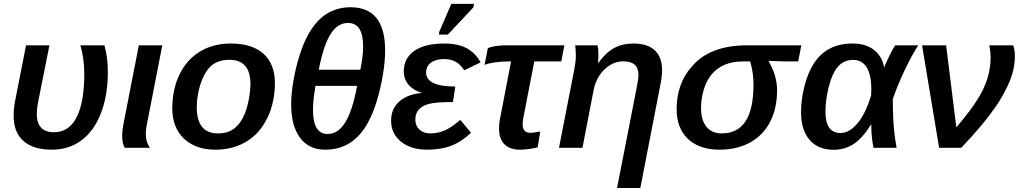

<svg xmlns="http://www.w3.org/2000/svg" viewBox="-20 -762 5262 990"><path d="M500.5 -178.2Q464.4 -85.9 399.7 -38.1Q335 9.8 247.1 9.8Q151.9 9.8 101.1 -34.9Q50.3 -79.6 50.3 -165Q50.3 -200.2 57.1 -237.8L114.3 -528.3H234.9L177.2 -239.3Q169.9 -204.1 169.9 -170.9Q169.9 -128.4 191.7 -104.2Q213.4 -80.1 258.3 -80.1Q335.4 -80.1 375 -157.2Q414.6 -234.4 414.6 -382.8Q414.6 -458 394.5 -528.3H518.6Q536.1 -465.8 536.1 -390.1Q536.1 -271 500.5 -178.2Z M731.9 -69.8Q731.9 -29.8 752.9 0H623Q617.7 -8.3 613.8 -24.7Q609.9 -41 609.9 -60.5Q609.9 -88.9 615.2 -115.2L695.8 -528.3H816.9L735.4 -110.8Q731.9 -92.3 731.9 -69.8Z M1397.5 -333.5Q1397.5 -278.8 1384.5 -225.8Q1371.6 -172.9 1346.2 -130.9Q1307.1 -63 1241 -26.6Q1174.8 9.8 1090.8 9.8Q988.3 9.8 928.2 -47.6Q868.2 -105 868.2 -204.6Q869.1 -303.7 906.2 -379.4Q943.8 -455.6 1011.7 -496.6Q1079.6 -537.6 1170.4 -537.6Q1281.2 -537.6 1339.4 -484.1Q1397.5 -430.7 1397.5 -333.5ZM1271.5 -326.7Q1271.5 -453.6 1163.6 -453.6Q1104.5 -453.6 1069.3 -422.9Q1045.9 -402.3 1029.1 -366.7Q1012.2 -331.1 1003.4 -289.1Q994.6 -247.1 994.6 -208Q994.6 -141.6 1022 -107.9Q1049.3 -74.2 1103 -74.2Q1137.7 -74.2 1162.4 -84.7Q1187 -95.2 1205.6 -116.2Q1234.4 -146.5 1251.5 -202.4Q1268.6 -258.3 1271.5 -326.7Z M1787.6 -724.6Q1965.8 -724.6 1965.8 -502Q1965.8 -446.8 1954.6 -378.2Q1943.4 -309.6 1923.6 -243.7Q1903.8 -177.7 1877.4 -129.9Q1837.9 -58.6 1783.2 -24.4Q1728.5 9.8 1656.7 9.8Q1572.8 9.8 1527.1 -51.5Q1481.4 -112.8 1481.4 -223.6Q1481.4 -278.8 1492.9 -345.7Q1504.4 -412.6 1524.7 -476.8Q1544.9 -541 1571.3 -587.4Q1648.4 -724.6 1787.6 -724.6ZM1773.9 -643.6Q1723.1 -643.6 1689 -592.8Q1668.9 -564 1652.8 -516.6Q1636.7 -469.2 1623.5 -402.3H1837.9Q1852.5 -473.1 1852.5 -520.5Q1852.5 -582.5 1833.3 -613Q1814 -643.6 1773.9 -643.6ZM1668.9 -71.3Q1722.2 -71.3 1757.8 -127.4Q1796.4 -185.5 1821.3 -319.3H1606.9Q1593.8 -247.1 1593.8 -195.8Q1593.8 -71.3 1668.9 -71.3Z M2198.2 -74.2Q2244.1 -74.2 2281.5 -93.5Q2318.8 -112.8 2353 -144L2408.7 -77.6Q2360.4 -31.2 2307.1 -10.7Q2253.9 9.8 2182.6 9.8Q2098.1 9.8 2047.4 -31.7Q1996.6 -73.2 1996.6 -140.1Q1996.6 -200.2 2037.8 -237.8Q2079.1 -275.4 2153.8 -282.7L2154.3 -283.7Q2111.3 -295.9 2086.7 -325.2Q2062 -354.5 2062 -393.6Q2062 -461.9 2116.5 -499.8Q2170.9 -537.6 2270.5 -537.6Q2340.3 -537.6 2385.7 -513.7Q2431.2 -489.7 2458 -440.4L2373.5 -399.4Q2356 -428.7 2330.3 -443.1Q2304.7 -457.5 2270 -457.5Q2227.1 -457.5 2202.1 -439Q2177.2 -420.4 2177.2 -388.2Q2177.2 -315.9 2327.6 -315.9L2315.4 -235.8Q2230.5 -235.8 2195.3 -227.1Q2159.2 -218.3 2140.4 -198.2Q2121.6 -178.2 2121.6 -144.5Q2121.6 -113.3 2142.8 -93.8Q2164.1 -74.2 2198.2 -74.2ZM2420.9 -724.1 2289.1 -583.5H2242.7L2245.6 -599.6L2307.1 -742.2H2424.3Z M2603.5 -445.3Q2564 -445.3 2528.1 -439.7Q2492.2 -434.1 2478.5 -427.2L2495.6 -514.2Q2509.3 -520 2534.7 -524.2Q2560.1 -528.3 2585.9 -528.3H2890.1L2874 -445.3H2734.9L2677.7 -150.4Q2674.8 -134.3 2674.8 -121.1Q2674.8 -77.1 2716.3 -77.1Q2723.6 -77.1 2735.1 -79.1Q2746.6 -81.1 2765.6 -84L2752.4 -2.4Q2734.4 2.4 2708.7 6.1Q2683.1 9.8 2660.6 9.8Q2608.9 9.8 2581.1 -18.1Q2553.2 -45.9 2553.2 -99.6Q2553.2 -128.4 2559.1 -154.3L2615.2 -445.3Z M3394 -398.9Q3394 -385.7 3391.1 -361.3Q3388.2 -336.9 3383.8 -318.8L3281.7 207.5H3161.6L3260.7 -298.8Q3272 -354.5 3272 -377Q3272 -445.8 3193.4 -445.8Q3157.7 -445.8 3125.7 -426.5Q3093.8 -407.2 3071.3 -373.5Q3048.8 -339.8 3040.5 -295.9L2983.4 0H2862.3L2941.4 -405.3Q2944.8 -422.4 2947 -441.2Q2949.2 -460 2949.2 -472.7Q2949.2 -480.5 2948.7 -491.5Q2948.2 -502.4 2947.5 -512.7Q2946.8 -522.9 2945.8 -528.3H3060.5Q3063 -520 3064 -509.8Q3064.9 -499.5 3065.4 -486.8Q3065.4 -473.6 3065.2 -461.4Q3064.9 -449.2 3063.5 -438H3065.4Q3103.5 -490.7 3146.5 -514.2Q3189.5 -537.6 3246.1 -537.6Q3319.8 -537.6 3356.9 -502Q3394 -466.3 3394 -398.9Z M3689.9 9.8Q3586.4 9.8 3527.6 -45.4Q3468.8 -100.6 3468.8 -200.7Q3468.8 -262.2 3487.8 -317.9Q3506.8 -373.5 3545.4 -416.5Q3590.3 -471.7 3662.4 -500Q3734.4 -528.3 3831.5 -528.3H4111.8L4095.7 -445.3H4028.3L3943.8 -448.2L3943.4 -446.3Q3986.8 -371.6 3986.8 -295.4Q3986.8 -204.6 3951.7 -135.3Q3916.5 -65.9 3849.1 -28.1Q3781.7 9.8 3689.9 9.8ZM3702.1 -74.2Q3865.2 -74.2 3865.2 -325.7Q3865.2 -387.7 3848.1 -445.3H3811.5Q3705.1 -445.3 3648.9 -377.9Q3621.1 -343.8 3607.9 -296.9Q3594.7 -250 3594.7 -205.1Q3594.7 -143.6 3622.3 -108.9Q3649.9 -74.2 3702.1 -74.2Z M4376.5 -537.6Q4443.8 -537.6 4485.8 -505.1Q4527.8 -472.7 4538.6 -415.5H4539.6Q4544.4 -428.7 4554.2 -450Q4564 -471.2 4575.4 -492.9Q4586.9 -514.6 4595.7 -528.3H4714.8Q4699.2 -505.4 4680.4 -470.7Q4661.6 -436 4643.1 -396.5Q4624.5 -356.9 4608.9 -318.8Q4593.3 -280.8 4583.5 -251Q4583.5 -222.7 4584.2 -197Q4585 -171.4 4585.9 -148.4Q4587.4 -123 4589.1 -101.1Q4590.8 -79.1 4594.2 -55.4Q4597.7 -31.7 4603 0H4483.9Q4472.7 -56.2 4472.7 -111.8V-119.1H4470.7Q4425.8 -47.4 4380.4 -18.6Q4335 10.3 4278.3 10.3Q4198.2 10.3 4154.3 -40.8Q4110.4 -91.8 4110.4 -183.1Q4110.4 -225.6 4118.4 -272.7Q4126.5 -319.8 4142.1 -363.8Q4157.7 -407.7 4180.2 -440.4Q4246.1 -537.6 4376.5 -537.6ZM4378.9 -453.1Q4331.1 -453.1 4301.3 -418.9Q4280.8 -396.5 4266.4 -356.4Q4252 -316.4 4244.1 -270.8Q4236.3 -225.1 4236.3 -185.5Q4236.3 -76.2 4314.5 -76.2Q4359.9 -76.2 4402.1 -127Q4444.3 -177.7 4471.7 -270.5L4472.7 -303.2Q4472.7 -375.5 4449 -414.3Q4425.3 -453.1 4378.9 -453.1Z M4911.1 -105Q4948.7 -149.9 4976.3 -186.3Q5003.9 -222.7 5021 -250.5Q5055.2 -305.2 5071.5 -357.9Q5087.9 -410.6 5087.9 -469.7Q5087.9 -492.2 5081.1 -528.3H5204.6Q5212.9 -502.4 5212.9 -471.7Q5212.9 -430.2 5200.9 -386.2Q5189 -342.3 5162.6 -293.5Q5142.1 -252.4 5111.3 -208Q5080.6 -163.6 5037.8 -112.5Q4995.1 -61.5 4936.5 0H4822.3L4734.4 -528.3H4858.4Z"/></svg>

Font: Arimo SemiBold
Style: Italic
Weight: 600
Italic angle: -12°
Version: Version 1.33